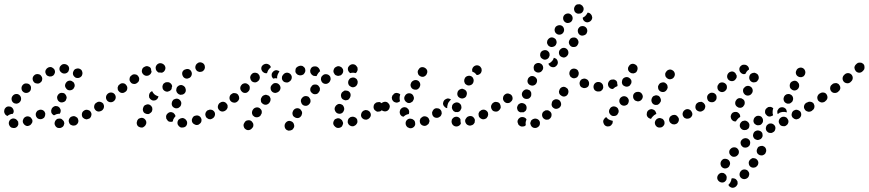

<svg xmlns="http://www.w3.org/2000/svg" viewBox="-25 -583 4122 911"><path d="M269 21Q261 26 252 24Q251 24 250 24Q241 21 237 13Q232 5 235 -4Q236 -8 239 -12Q241 -15 245 -18Q249 -20 253 -20Q258 -21 262 -20Q262 -20 263 -20Q267 -19 270 -16Q274 -13 276 -10Q277 -8 278 -7Q279 -5 279 -3Q279 -2 280 0Q280 2 280 4Q279 6 279 7Q277 17 269 21ZM49 23Q41 26 32 23H31Q23 20 19 11Q15 3 18 -6Q21 -15 30 -19Q38 -23 47 -19H48Q52 -17 55 -14Q58 -11 60 -7Q60 -7 60 -7Q60 -7 61 -7Q61 -7 61 -7Q61 -1 62 4Q62 6 62 7Q61 9 61 10Q58 19 49 23ZM122 7Q125 4 127 0Q129 -4 129 -9Q129 -13 127 -17Q125 -21 122 -24Q119 -28 115 -29Q110 -31 106 -31Q101 -31 97 -29Q88 -25 85 -16Q81 -8 85 1Q87 5 90 8Q93 11 97 13Q101 15 106 15Q110 14 114 13L115 12Q119 11 122 7ZM345 0Q349 -9 345 -18Q344 -22 341 -25Q337 -28 333 -30Q329 -32 325 -32Q320 -32 316 -30H315Q307 -27 303 -18Q299 -10 303 -1Q304 3 307 6Q310 10 315 11Q319 13 323 13Q328 13 332 12Q341 8 345 0ZM408 -34Q411 -43 406 -51Q404 -55 400 -58Q397 -60 392 -61Q388 -63 384 -62Q379 -62 375 -59Q366 -54 364 -45Q362 -36 366 -28Q368 -24 372 -22Q375 -19 380 -18Q384 -16 388 -17Q393 -18 397 -20H398Q406 -25 408 -34ZM186 -27Q188 -31 189 -35Q190 -39 190 -44Q189 -48 187 -52Q182 -60 173 -62Q164 -64 156 -59H155Q151 -57 149 -53Q146 -49 145 -45Q144 -41 145 -36Q145 -32 148 -28Q152 -20 162 -18Q171 -16 179 -21Q183 -23 186 -27ZM-3 -45Q-7 -53 -4 -62V-63Q-3 -67 0 -70Q3 -74 7 -76Q11 -78 16 -78Q20 -78 24 -77Q33 -74 37 -66Q42 -57 39 -48H38Q38 -46 37 -45Q37 -44 36 -43Q28 -43 20 -39Q15 -37 11 -33Q10 -33 10 -33Q10 -33 10 -33Q1 -36 -3 -45ZM218 -54Q217 -58 219 -63Q220 -68 223 -71Q226 -75 230 -77Q233 -79 238 -80Q242 -80 247 -79Q256 -76 260 -68Q265 -60 262 -51V-50Q261 -48 260 -46Q260 -45 258 -43Q255 -43 251 -43Q242 -42 234 -37Q233 -36 231 -36Q228 -37 225 -40Q222 -42 220 -46Q218 -49 218 -54ZM464 -65Q466 -69 467 -73Q468 -77 467 -82Q466 -86 463 -90Q460 -93 457 -96Q453 -98 449 -99Q444 -100 440 -99Q435 -98 432 -95H431Q423 -89 422 -80Q420 -71 426 -63Q431 -56 440 -54Q449 -53 457 -58H458Q461 -61 464 -65ZM30 -111Q31 -102 38 -96Q42 -93 46 -92Q50 -91 55 -91Q59 -92 63 -94Q67 -96 70 -100Q76 -107 75 -117Q74 -126 67 -132Q60 -138 51 -137Q41 -136 35 -128Q29 -121 30 -111ZM247 -114Q249 -105 257 -100Q265 -95 274 -98Q283 -100 288 -108V-109Q290 -113 291 -117Q292 -122 290 -126Q289 -130 286 -134Q284 -137 280 -140Q276 -142 272 -142Q267 -143 263 -142Q258 -141 255 -138Q251 -135 249 -131Q244 -123 247 -114ZM77 -165Q77 -155 83 -149Q90 -142 99 -142Q108 -142 115 -148L116 -149Q122 -155 122 -165Q123 -174 116 -181Q110 -187 100 -187Q91 -188 84 -181Q77 -174 77 -165ZM284 -181Q283 -177 284 -173Q285 -168 288 -165Q290 -161 294 -158Q302 -153 311 -155Q320 -157 325 -164V-165Q328 -169 329 -173Q330 -178 329 -182Q328 -186 326 -190Q323 -194 319 -196Q312 -202 302 -200Q293 -198 288 -190Q285 -186 284 -181ZM130 -213Q129 -203 134 -196Q139 -188 149 -187Q158 -185 165 -190L166 -191Q174 -196 175 -205Q177 -214 171 -222Q166 -230 157 -231Q148 -233 140 -228L139 -227Q132 -222 130 -213ZM322 -228Q325 -220 333 -215Q337 -213 342 -213Q346 -212 350 -214Q355 -215 358 -218Q362 -221 364 -225V-226Q368 -234 365 -243Q363 -252 354 -256Q346 -260 337 -257Q328 -255 324 -246Q319 -237 322 -228ZM197 -258Q194 -255 192 -251Q190 -247 190 -242Q190 -238 192 -234Q193 -230 197 -226Q200 -223 204 -222Q208 -220 212 -220Q217 -220 221 -221L222 -222Q226 -223 229 -226Q232 -229 234 -234Q236 -238 236 -242Q236 -247 234 -251Q233 -255 229 -258Q226 -261 222 -263Q218 -265 214 -265Q209 -265 205 -263H204Q200 -261 197 -258ZM281 -234H280Q271 -234 264 -241Q257 -247 257 -256Q257 -266 264 -272Q270 -279 279 -279H280Q289 -279 296 -273Q303 -267 303 -257Q303 -257 303 -256Q303 -255 303 -255Q301 -250 300 -245Q297 -240 292 -237Q287 -234 281 -234Z M625 8Q628 17 637 20Q641 22 645 22Q650 23 654 21Q658 19 661 16Q665 13 666 9L667 8Q671 0 668 -9Q664 -18 656 -22Q652 -24 647 -24Q643 -24 639 -22Q634 -21 631 -18Q628 -15 626 -11V-9Q622 -1 625 8ZM857 16Q863 9 863 0Q863 -5 861 -9Q859 -13 856 -16Q853 -19 849 -21Q845 -23 840 -23H839Q830 -22 823 -16Q817 -9 817 0Q817 5 819 9Q821 13 824 16Q827 19 831 21Q835 23 840 22H841Q850 22 857 16ZM923 4Q927 1 929 -3Q931 -7 931 -11Q932 -16 930 -20Q927 -29 919 -33Q911 -37 902 -34H901Q897 -33 893 -30Q890 -27 888 -23Q886 -19 885 -14Q885 -10 886 -6Q889 3 898 7Q906 12 915 9H916Q920 7 923 4ZM775 -7Q771 -9 769 -13Q766 -16 764 -20Q763 -24 763 -29Q763 -30 763 -31Q764 -40 772 -46Q779 -52 788 -51Q793 -50 797 -48Q800 -46 803 -42Q805 -40 806 -37Q807 -35 808 -32Q807 -32 807 -31Q801 -24 797 -16Q796 -11 795 -7Q792 -6 790 -5Q787 -5 784 -5Q779 -5 775 -7ZM994 -34Q997 -43 993 -51Q991 -55 987 -58Q984 -61 979 -62Q975 -63 971 -63Q966 -62 962 -60H961Q957 -58 954 -54Q952 -51 950 -47Q949 -42 949 -38Q950 -33 952 -29Q954 -25 957 -23Q961 -20 965 -18Q969 -17 974 -17Q978 -18 982 -20L983 -21Q991 -25 994 -34ZM654 -56Q657 -47 666 -44Q670 -42 674 -42Q679 -41 683 -43Q687 -45 690 -48Q694 -51 696 -55V-56Q698 -60 698 -65Q698 -69 697 -73Q695 -77 692 -81Q689 -84 685 -86Q681 -88 676 -88Q672 -88 668 -86Q664 -85 660 -82Q657 -79 655 -75V-73Q651 -65 654 -56ZM1051 -65Q1053 -69 1054 -73Q1055 -78 1054 -82Q1053 -86 1050 -90Q1045 -98 1036 -99Q1027 -101 1019 -95H1018Q1014 -92 1012 -88Q1010 -85 1009 -80Q1008 -76 1009 -71Q1010 -67 1013 -63Q1018 -56 1027 -54Q1036 -53 1044 -58L1045 -59Q1049 -61 1051 -65ZM465 -66Q468 -70 468 -74Q469 -78 468 -83Q467 -87 465 -91Q459 -98 450 -100Q441 -102 433 -96L432 -95Q428 -93 426 -89Q424 -85 423 -81Q422 -77 423 -72Q424 -68 427 -64Q432 -56 441 -55Q450 -53 458 -59H459Q463 -62 465 -66ZM792 -101Q788 -92 791 -83Q794 -75 803 -71Q807 -69 811 -69Q816 -69 820 -70Q824 -72 827 -75Q831 -78 833 -82V-83Q837 -92 834 -100Q830 -109 822 -113Q818 -115 813 -115Q809 -115 805 -113Q800 -112 797 -109Q794 -106 792 -102ZM524 -119Q525 -128 519 -136Q513 -143 504 -144Q495 -145 487 -139L486 -138Q479 -132 478 -123Q477 -114 483 -106Q489 -99 498 -98Q507 -97 515 -103L516 -104Q523 -110 524 -119ZM682 -129Q682 -124 683 -120Q685 -116 688 -113Q691 -110 695 -108Q699 -106 704 -106Q708 -106 712 -107Q716 -109 720 -112Q723 -115 725 -119V-120Q726 -122 726 -123Q727 -125 727 -126Q725 -127 723 -127Q714 -130 707 -136Q701 -142 697 -150Q697 -150 697 -151Q693 -149 689 -146Q686 -143 684 -139V-138Q682 -133 682 -129ZM811 -153Q811 -157 812 -162Q813 -166 815 -170Q818 -173 822 -176Q830 -181 839 -179Q848 -176 853 -169Q853 -168 854 -166Q858 -158 856 -149Q853 -140 845 -136Q842 -134 838 -134Q834 -133 831 -133Q827 -135 823 -136Q820 -138 818 -140Q816 -142 814 -145Q812 -149 811 -153ZM579 -163Q580 -172 574 -179Q569 -187 559 -188Q550 -189 543 -183L542 -182Q538 -179 536 -176Q534 -172 533 -167Q533 -163 534 -158Q535 -154 538 -151Q544 -143 553 -142Q562 -141 569 -147L571 -148Q578 -153 579 -163ZM779 -151Q775 -149 770 -148H769Q760 -148 753 -154Q746 -160 746 -169Q745 -174 747 -178Q748 -182 751 -186Q754 -189 758 -191Q762 -193 767 -193H768Q777 -194 784 -188Q791 -182 792 -173Q790 -170 790 -167Q789 -163 789 -160Q788 -159 787 -158Q787 -157 786 -156Q783 -153 779 -151ZM635 -204Q637 -213 631 -221Q626 -229 617 -230Q607 -232 600 -226L599 -225Q591 -220 590 -211Q588 -201 594 -194Q599 -186 608 -185Q617 -183 625 -189L626 -190Q634 -195 635 -204ZM840 -240Q838 -231 842 -223Q846 -214 855 -211Q864 -208 872 -213H873Q881 -217 884 -226Q887 -235 883 -243Q879 -252 870 -255Q861 -257 853 -253H852Q843 -249 840 -240ZM691 -258Q689 -262 685 -265Q682 -267 678 -268Q673 -270 669 -269Q664 -268 661 -266L659 -265Q651 -261 649 -252Q646 -243 651 -235Q656 -227 665 -224Q674 -222 682 -226L683 -227Q687 -229 690 -233Q692 -236 694 -241Q694 -242 694 -242Q694 -243 694 -244Q692 -248 692 -253Q691 -256 691 -258ZM714 -257Q712 -266 718 -274Q723 -281 732 -283Q742 -284 749 -279Q751 -278 752 -277Q759 -271 760 -261Q760 -252 754 -245Q752 -242 749 -241Q747 -239 743 -238Q738 -239 733 -239Q731 -239 728 -239Q727 -240 725 -240Q724 -241 723 -242Q715 -248 714 -257ZM903 -271Q900 -262 904 -254Q906 -250 909 -247Q913 -244 917 -243Q921 -241 926 -242Q930 -242 934 -244H935Q939 -246 942 -250Q945 -253 946 -257Q948 -262 947 -266Q947 -271 945 -275Q941 -283 932 -286Q923 -289 915 -285L914 -284Q906 -280 903 -271Z M1370 8Q1368 -1 1360 -6Q1356 -8 1352 -9Q1347 -10 1343 -9Q1339 -8 1335 -5Q1331 -2 1329 2L1328 3Q1324 11 1326 20Q1328 29 1336 34Q1340 36 1344 37Q1349 37 1353 36Q1357 35 1361 33Q1365 30 1367 26L1368 25Q1373 17 1370 8ZM1177 15Q1177 10 1177 6Q1176 1 1173 -2Q1171 -6 1167 -9Q1160 -14 1150 -12Q1141 -11 1136 -3L1135 -1Q1132 3 1131 7Q1130 12 1131 16Q1132 20 1134 24Q1137 28 1140 30Q1148 36 1157 34Q1166 32 1171 25L1173 23Q1176 19 1177 15ZM1582 24Q1573 25 1566 19Q1564 18 1563 16Q1556 10 1556 0Q1557 -9 1563 -16Q1567 -19 1571 -20Q1575 -22 1579 -22Q1584 -22 1588 -20Q1592 -18 1595 -15Q1598 -13 1599 -10Q1601 -7 1602 -3Q1602 -1 1603 1Q1603 5 1601 9Q1600 13 1598 16Q1592 23 1582 24ZM1664 9Q1667 6 1669 2Q1671 -2 1671 -6Q1671 -11 1670 -15Q1666 -24 1658 -27Q1649 -31 1641 -28H1639Q1635 -26 1632 -23Q1628 -20 1627 -16Q1625 -12 1625 -7Q1624 -3 1626 1Q1629 10 1638 14Q1646 18 1655 15L1656 14Q1661 12 1664 9ZM1734 -33Q1736 -42 1731 -50Q1729 -54 1725 -56Q1722 -59 1717 -60Q1713 -61 1709 -61Q1704 -60 1700 -58L1699 -57Q1691 -52 1689 -43Q1686 -34 1691 -26Q1693 -22 1697 -20Q1700 -17 1705 -16Q1709 -15 1713 -15Q1718 -16 1722 -18L1723 -19Q1731 -24 1734 -33ZM1408 -43Q1409 -47 1408 -51Q1407 -56 1404 -59Q1402 -63 1398 -66Q1390 -71 1381 -69Q1372 -67 1367 -59L1366 -58Q1364 -54 1363 -50Q1362 -45 1363 -41Q1364 -36 1366 -33Q1369 -29 1373 -27Q1380 -22 1390 -23Q1399 -25 1404 -33L1405 -34Q1407 -38 1408 -43ZM1217 -47Q1217 -51 1217 -56Q1216 -60 1213 -64Q1211 -67 1207 -70Q1199 -75 1190 -73Q1181 -71 1176 -64L1174 -61Q1172 -58 1171 -53Q1170 -49 1171 -44Q1172 -40 1174 -36Q1177 -33 1181 -30Q1188 -25 1198 -27Q1207 -29 1212 -36L1213 -39Q1216 -42 1217 -47ZM1565 -57Q1561 -65 1564 -74L1565 -75Q1566 -79 1570 -83Q1573 -86 1577 -88Q1581 -90 1585 -90Q1590 -90 1594 -88Q1603 -85 1606 -76Q1610 -68 1607 -59L1606 -58Q1605 -54 1602 -50Q1599 -47 1595 -45Q1593 -45 1591 -44Q1590 -44 1588 -43Q1584 -44 1580 -44Q1579 -44 1578 -44Q1578 -44 1578 -45Q1578 -45 1577 -45Q1569 -48 1565 -57ZM1793 -72Q1795 -81 1790 -89Q1787 -93 1783 -95Q1780 -98 1775 -99Q1771 -99 1767 -98Q1762 -98 1758 -95L1757 -94Q1749 -89 1748 -80Q1746 -71 1751 -63Q1754 -59 1758 -57Q1761 -54 1766 -53Q1770 -53 1775 -54Q1779 -54 1783 -57L1784 -58Q1792 -63 1793 -72ZM1051 -65Q1054 -69 1055 -73Q1055 -78 1055 -82Q1054 -87 1051 -90Q1046 -98 1036 -100Q1027 -101 1020 -96L1019 -95Q1015 -93 1013 -89Q1011 -85 1010 -81Q1009 -77 1010 -72Q1011 -68 1014 -64Q1019 -56 1028 -55Q1037 -53 1045 -59Q1049 -61 1051 -65ZM1448 -99Q1449 -104 1448 -108Q1448 -112 1445 -116Q1443 -120 1440 -123Q1432 -128 1423 -127Q1414 -126 1408 -118L1407 -117Q1404 -113 1403 -109Q1402 -105 1403 -100Q1404 -96 1406 -92Q1408 -88 1412 -85Q1419 -80 1429 -81Q1438 -83 1443 -90L1444 -91Q1447 -95 1448 -99ZM1258 -105Q1259 -109 1259 -114Q1258 -118 1256 -122Q1254 -126 1250 -129Q1246 -131 1242 -132Q1238 -134 1233 -133Q1229 -132 1225 -130Q1221 -128 1218 -124L1217 -122Q1214 -118 1213 -114Q1212 -110 1213 -105Q1213 -101 1215 -97Q1218 -93 1221 -91Q1229 -85 1238 -86Q1247 -88 1253 -95L1254 -97Q1257 -101 1258 -105ZM1110 -117Q1110 -126 1105 -133Q1102 -137 1098 -139Q1094 -141 1089 -141Q1085 -142 1081 -141Q1076 -139 1073 -136H1072Q1065 -130 1064 -121Q1063 -111 1069 -104Q1075 -97 1085 -96Q1094 -95 1101 -101L1102 -102Q1109 -108 1110 -117ZM1594 -123Q1596 -114 1605 -110Q1609 -108 1613 -107Q1618 -107 1622 -108Q1626 -109 1630 -112Q1633 -115 1635 -119L1636 -121Q1640 -129 1638 -138Q1635 -147 1627 -151Q1623 -153 1618 -153Q1614 -154 1609 -153Q1605 -151 1602 -148Q1598 -146 1596 -142L1595 -140Q1591 -132 1594 -123ZM1492 -152Q1493 -156 1493 -161Q1493 -165 1491 -169Q1489 -173 1486 -176Q1479 -183 1469 -182Q1460 -182 1454 -175L1453 -173Q1450 -170 1448 -166Q1447 -162 1447 -157Q1447 -153 1449 -149Q1451 -145 1455 -142Q1462 -135 1471 -136Q1480 -136 1486 -143L1487 -145Q1490 -148 1492 -152ZM1306 -167Q1305 -177 1298 -183Q1292 -189 1282 -189Q1273 -189 1267 -182L1265 -180Q1258 -173 1259 -164Q1259 -155 1266 -148Q1273 -142 1282 -142Q1291 -143 1298 -149L1300 -151Q1306 -158 1306 -167ZM1160 -165Q1161 -175 1154 -181Q1151 -184 1147 -186Q1142 -188 1138 -188Q1134 -188 1129 -186Q1125 -185 1122 -181Q1115 -174 1115 -165Q1115 -156 1122 -149Q1128 -142 1138 -142Q1147 -142 1153 -149L1154 -150Q1160 -156 1160 -165ZM1627 -193Q1626 -189 1628 -185Q1629 -180 1632 -177Q1635 -174 1639 -172Q1647 -167 1656 -170Q1665 -173 1669 -181L1670 -183Q1672 -187 1672 -191Q1673 -196 1671 -200Q1670 -204 1667 -208Q1664 -211 1660 -213Q1652 -217 1643 -214Q1634 -212 1630 -203L1629 -202Q1627 -198 1627 -193ZM1541 -198Q1543 -202 1544 -207Q1544 -211 1543 -215Q1542 -220 1539 -223Q1533 -230 1523 -231Q1514 -232 1507 -226L1506 -225Q1502 -222 1500 -218Q1498 -214 1498 -210Q1497 -205 1499 -201Q1500 -197 1503 -193Q1509 -186 1518 -185Q1527 -184 1534 -190L1536 -191Q1539 -194 1541 -198ZM1356 -204Q1359 -208 1359 -212Q1360 -217 1359 -221Q1358 -225 1355 -229Q1350 -236 1340 -238Q1331 -239 1324 -234L1322 -232Q1318 -229 1316 -225Q1313 -222 1313 -217Q1312 -213 1313 -208Q1314 -204 1317 -200Q1322 -193 1332 -192Q1341 -190 1348 -196L1350 -197Q1354 -200 1356 -204ZM1208 -214Q1208 -223 1203 -229Q1203 -230 1202 -230Q1202 -231 1201 -231Q1201 -231 1201 -232Q1194 -238 1184 -238Q1175 -238 1169 -231L1168 -230Q1162 -223 1162 -214Q1163 -205 1169 -198Q1176 -192 1186 -192Q1195 -193 1201 -200H1202Q1207 -206 1208 -214ZM1271 -210Q1268 -213 1266 -217Q1264 -221 1264 -225V-226Q1263 -235 1270 -242Q1276 -249 1285 -250Q1290 -250 1294 -248Q1298 -247 1301 -244Q1299 -241 1297 -238Q1292 -230 1290 -220Q1290 -216 1290 -211Q1286 -212 1281 -212Q1276 -211 1271 -210ZM1464 -223Q1463 -224 1461 -224Q1459 -225 1458 -226Q1456 -227 1454 -229Q1454 -229 1454 -229Q1451 -232 1449 -236Q1447 -240 1447 -244Q1446 -249 1448 -253Q1449 -257 1452 -261Q1458 -268 1468 -268Q1477 -269 1484 -263Q1486 -261 1488 -259Q1490 -256 1492 -252Q1493 -248 1494 -244Q1493 -244 1493 -244L1491 -243Q1485 -237 1481 -230Q1479 -226 1477 -222Q1477 -222 1476 -222Q1475 -222 1474 -222Q1470 -223 1464 -223ZM1588 -225H1590Q1598 -229 1602 -238Q1605 -246 1602 -255Q1600 -259 1597 -262Q1594 -265 1589 -267Q1585 -269 1581 -269Q1576 -269 1572 -267L1571 -266Q1562 -263 1559 -254Q1555 -245 1559 -237Q1561 -233 1564 -229Q1567 -226 1571 -225Q1575 -223 1580 -223Q1584 -223 1588 -225ZM1416 -231Q1419 -234 1421 -238Q1423 -242 1424 -246Q1424 -251 1423 -255Q1422 -260 1419 -263Q1416 -266 1412 -269Q1408 -271 1404 -271Q1399 -272 1395 -270L1392 -269Q1388 -268 1385 -265Q1381 -263 1379 -259Q1377 -255 1377 -250Q1376 -246 1377 -241Q1380 -233 1388 -228Q1397 -224 1405 -226L1408 -227Q1412 -228 1416 -231ZM1217 -268Q1222 -276 1231 -279Q1240 -282 1248 -278Q1257 -274 1260 -265Q1260 -265 1260 -265Q1260 -264 1260 -264Q1256 -261 1253 -257Q1247 -251 1244 -242Q1243 -239 1242 -236Q1234 -234 1226 -239Q1219 -243 1216 -251Q1213 -260 1217 -268ZM1639 -276Q1648 -280 1656 -277Q1658 -276 1659 -276Q1663 -274 1666 -270Q1669 -267 1671 -263Q1672 -259 1672 -254Q1672 -250 1670 -246Q1669 -243 1667 -240Q1665 -238 1662 -236Q1658 -237 1654 -238Q1645 -239 1637 -236Q1630 -240 1627 -248Q1624 -256 1627 -264Q1631 -272 1639 -276Z M1935 22Q1927 27 1918 25L1916 24Q1912 23 1909 21Q1905 18 1903 14Q1900 10 1900 6Q1899 2 1900 -3Q1902 -12 1910 -17Q1918 -22 1927 -19H1928Q1933 -18 1936 -15Q1940 -13 1942 -9Q1943 -8 1943 -7Q1944 -5 1944 -4Q1945 -1 1945 2Q1945 4 1945 5Q1945 7 1945 8Q1943 17 1935 22ZM2138 17Q2129 16 2123 9Q2122 8 2121 6Q2119 3 2118 -2Q2117 -6 2118 -10Q2118 -15 2121 -19Q2123 -22 2127 -25Q2134 -30 2144 -29Q2153 -27 2158 -20Q2159 -19 2159 -18Q2160 -17 2160 -16Q2160 -13 2160 -9Q2160 -3 2162 2Q2160 5 2159 8Q2157 10 2155 12Q2147 18 2138 17ZM2007 6Q2010 3 2011 -2Q2013 -6 2013 -10Q2012 -15 2010 -19Q2006 -27 1997 -30Q1988 -33 1980 -29L1979 -28Q1975 -26 1972 -23Q1969 -20 1968 -15Q1966 -11 1967 -7Q1967 -2 1969 2Q1973 10 1982 13Q1991 16 1999 12L2000 11Q2004 9 2007 6ZM2222 6Q2225 3 2227 -1Q2228 -5 2228 -10Q2229 -14 2227 -18Q2223 -27 2215 -31Q2206 -34 2198 -31L2196 -30Q2192 -29 2189 -25Q2186 -22 2184 -18Q2182 -14 2182 -10Q2182 -5 2184 -1Q2188 8 2196 11Q2205 15 2213 11H2214Q2219 9 2222 6ZM2286 -26Q2289 -29 2290 -34Q2292 -38 2291 -42Q2291 -47 2289 -51Q2284 -59 2275 -62Q2266 -64 2258 -60L2257 -59Q2253 -57 2250 -54Q2248 -50 2246 -46Q2245 -42 2246 -37Q2246 -33 2248 -29Q2253 -21 2262 -18Q2270 -15 2279 -20H2280Q2284 -22 2286 -26ZM2068 -36Q2070 -40 2071 -44Q2071 -49 2070 -53Q2069 -57 2066 -61Q2063 -65 2059 -67Q2055 -69 2051 -69Q2047 -70 2042 -69Q2038 -68 2034 -65L2033 -64Q2030 -61 2028 -57Q2026 -53 2025 -49Q2025 -45 2026 -40Q2027 -36 2030 -32Q2035 -25 2045 -24Q2054 -23 2061 -29H2062Q2066 -32 2068 -36ZM1872 -46Q1871 -51 1872 -55V-56Q1873 -60 1875 -64Q1878 -68 1881 -70Q1885 -73 1890 -74Q1894 -75 1898 -74Q1903 -73 1906 -71Q1910 -68 1913 -64Q1915 -61 1916 -56Q1917 -52 1916 -48V-46Q1916 -45 1915 -44Q1915 -43 1915 -42Q1906 -41 1898 -36Q1893 -33 1889 -29Q1885 -30 1881 -32Q1878 -34 1875 -38Q1873 -42 1872 -46ZM2127 -56Q2124 -59 2122 -63Q2120 -67 2119 -71Q2119 -75 2120 -80V-81Q2123 -90 2131 -94Q2140 -99 2149 -96Q2153 -95 2156 -92Q2160 -89 2162 -85Q2164 -81 2164 -77Q2165 -72 2164 -68L2163 -67Q2161 -61 2157 -56Q2152 -52 2146 -51Q2141 -52 2136 -51Q2136 -51 2136 -51Q2135 -52 2135 -52Q2131 -53 2127 -56ZM2347 -64Q2350 -68 2350 -73Q2351 -77 2350 -81Q2349 -86 2347 -89Q2341 -97 2332 -99Q2323 -100 2315 -95V-94Q2307 -89 2305 -80Q2304 -71 2309 -63Q2314 -55 2323 -54Q2333 -52 2340 -57L2341 -58Q2345 -61 2347 -64ZM1821 -65Q1823 -69 1824 -74Q1825 -78 1824 -82Q1823 -87 1820 -90Q1815 -98 1806 -100Q1797 -101 1789 -96H1788Q1785 -93 1782 -89Q1780 -85 1779 -81Q1778 -77 1779 -72Q1780 -68 1782 -64Q1788 -57 1797 -55Q1806 -53 1814 -58L1815 -59Q1818 -62 1821 -65ZM2107 -102Q2110 -107 2115 -110Q2112 -113 2109 -114Q2105 -115 2101 -116Q2097 -116 2093 -114Q2088 -112 2085 -109H2084Q2078 -102 2077 -93Q2077 -83 2084 -77Q2086 -74 2090 -72Q2093 -70 2097 -70Q2096 -78 2099 -86V-87Q2101 -96 2107 -102ZM1893 -117Q1893 -113 1895 -108Q1897 -104 1900 -101Q1903 -98 1907 -96Q1911 -94 1916 -94Q1920 -94 1924 -96Q1928 -98 1932 -101Q1935 -104 1936 -108L1937 -109Q1941 -118 1937 -126Q1934 -135 1925 -139Q1916 -142 1908 -139Q1899 -135 1896 -127L1895 -126Q1893 -122 1893 -117ZM1872 -102 1871 -101Q1868 -99 1863 -97Q1859 -96 1855 -96Q1850 -97 1846 -99Q1842 -101 1839 -105Q1837 -108 1835 -112Q1834 -117 1834 -121Q1835 -126 1837 -130Q1839 -133 1843 -136V-137Q1850 -143 1859 -142Q1868 -141 1874 -135V-134Q1871 -127 1871 -118Q1871 -110 1873 -103Q1873 -103 1872 -103Q1872 -102 1872 -102ZM2146 -130Q2149 -122 2158 -118Q2166 -114 2175 -117Q2184 -120 2188 -128V-130Q2192 -138 2189 -147Q2186 -155 2177 -159Q2173 -161 2169 -162Q2164 -162 2160 -160Q2156 -159 2153 -156Q2149 -153 2147 -149V-148Q2143 -139 2146 -130ZM1924 -173Q1927 -164 1935 -160Q1944 -156 1953 -158Q1961 -161 1966 -169V-170Q1971 -179 1968 -188Q1965 -197 1957 -201Q1948 -205 1940 -202Q1931 -199 1926 -191V-190Q1921 -182 1924 -173ZM2178 -204Q2177 -199 2178 -195Q2179 -191 2181 -187Q2184 -183 2188 -181Q2195 -176 2204 -178Q2214 -180 2219 -188V-189Q2222 -192 2222 -197Q2223 -201 2222 -206Q2221 -210 2219 -214Q2216 -217 2213 -220Q2205 -225 2196 -223Q2186 -221 2181 -213V-212Q2178 -208 2178 -204ZM1958 -235Q1960 -226 1968 -222Q1976 -217 1985 -219Q1994 -222 1999 -230V-231Q2004 -239 2002 -248Q1999 -257 1991 -261Q1987 -264 1983 -264Q1979 -265 1974 -264Q1970 -263 1966 -260Q1963 -257 1961 -253L1960 -252Q1955 -244 1958 -235ZM2219 -263 2220 -264Q2225 -271 2235 -273Q2244 -274 2251 -269Q2255 -266 2257 -262Q2260 -259 2260 -254Q2261 -250 2260 -245Q2259 -241 2257 -237L2256 -236Q2253 -232 2247 -229Q2242 -227 2237 -227Q2232 -234 2225 -239Q2221 -241 2216 -243Q2215 -248 2215 -253Q2216 -258 2219 -263Z M2531 17Q2534 14 2536 9Q2537 5 2537 1Q2537 -4 2535 -8Q2531 -16 2522 -19Q2513 -22 2505 -18H2504Q2500 -16 2497 -13Q2494 -10 2493 -5Q2491 -1 2491 3Q2492 8 2494 12Q2498 20 2506 23Q2515 26 2524 22Q2528 20 2531 17ZM2457 17Q2452 18 2448 17Q2444 16 2440 13Q2436 10 2434 7V6Q2432 2 2431 -2Q2430 -7 2431 -11Q2433 -15 2435 -19Q2438 -22 2442 -25Q2450 -29 2459 -27Q2468 -25 2473 -17V-16Q2472 -15 2472 -13Q2468 -4 2469 5Q2469 8 2470 11Q2469 12 2467 13Q2466 14 2465 15Q2461 17 2457 17ZM2592 -37Q2593 -46 2586 -53Q2583 -56 2579 -58Q2575 -60 2571 -60Q2566 -60 2562 -59Q2558 -57 2555 -54H2554Q2547 -47 2547 -38Q2547 -29 2553 -22Q2556 -19 2560 -17Q2564 -15 2569 -15Q2573 -15 2578 -16Q2582 -18 2585 -21Q2592 -28 2592 -37ZM2431 -60Q2427 -69 2429 -77L2430 -78Q2432 -87 2440 -91Q2448 -96 2457 -93Q2466 -91 2471 -83Q2475 -75 2473 -66V-65Q2471 -61 2469 -57Q2466 -54 2462 -52Q2461 -51 2460 -51Q2459 -50 2458 -50Q2452 -51 2446 -50Q2446 -50 2445 -50Q2445 -50 2445 -50Q2445 -50 2445 -50Q2436 -52 2431 -60ZM2347 -65Q2350 -69 2351 -73Q2351 -78 2350 -82Q2349 -86 2347 -90Q2342 -98 2332 -99Q2323 -101 2316 -96L2315 -95Q2311 -93 2309 -89Q2307 -85 2306 -81Q2305 -77 2306 -72Q2307 -68 2310 -64Q2315 -56 2324 -55Q2333 -53 2341 -59Q2345 -61 2347 -65ZM2637 -84Q2638 -89 2637 -93Q2636 -98 2634 -101Q2632 -105 2628 -108Q2620 -113 2611 -112Q2602 -110 2596 -103V-102Q2594 -99 2593 -94Q2592 -90 2592 -85Q2593 -81 2595 -77Q2598 -73 2601 -71Q2605 -68 2609 -67Q2614 -66 2618 -67Q2623 -68 2626 -70Q2630 -72 2633 -76Q2636 -80 2637 -84ZM2407 -113Q2408 -123 2403 -130Q2400 -134 2396 -136Q2392 -138 2388 -139Q2383 -140 2379 -139Q2375 -138 2371 -135Q2363 -129 2362 -120Q2360 -111 2366 -103Q2371 -96 2380 -94Q2390 -93 2397 -98V-99Q2405 -104 2407 -113ZM2453 -127Q2457 -118 2465 -115Q2474 -112 2483 -115Q2491 -119 2495 -128Q2496 -132 2496 -137Q2496 -141 2495 -145Q2493 -149 2490 -153Q2486 -156 2482 -157Q2478 -159 2474 -159Q2469 -159 2465 -157Q2461 -155 2458 -152Q2455 -149 2453 -145V-144Q2449 -136 2453 -127ZM2672 -147Q2673 -151 2671 -155Q2670 -160 2667 -163Q2664 -166 2660 -168Q2652 -173 2643 -170Q2634 -167 2630 -158Q2628 -154 2627 -149Q2627 -145 2628 -141Q2630 -136 2633 -133Q2636 -130 2640 -128Q2648 -123 2657 -126Q2666 -129 2670 -138Q2672 -142 2672 -147ZM2830 -155Q2836 -162 2836 -171Q2836 -180 2830 -187Q2823 -193 2814 -194H2813Q2804 -194 2797 -187Q2791 -180 2791 -171Q2791 -162 2797 -155Q2804 -149 2813 -149H2814Q2823 -148 2830 -155ZM2754 -166Q2745 -163 2737 -168H2736Q2728 -172 2726 -181Q2723 -190 2728 -199Q2732 -207 2741 -209Q2750 -212 2758 -207H2759Q2765 -204 2768 -197Q2771 -191 2770 -184Q2769 -182 2769 -179Q2769 -179 2768 -178Q2768 -177 2768 -176Q2763 -168 2754 -166ZM2479 -191Q2483 -182 2491 -179Q2500 -175 2508 -178Q2517 -181 2521 -190Q2525 -199 2522 -208Q2518 -216 2510 -220Q2501 -224 2492 -221Q2484 -217 2480 -209V-208Q2476 -200 2479 -191ZM2703 -212Q2698 -211 2694 -212Q2690 -213 2686 -216Q2682 -218 2680 -222V-223Q2675 -230 2677 -240Q2679 -249 2686 -254Q2694 -259 2703 -257Q2713 -255 2718 -247V-246Q2722 -240 2721 -233Q2721 -226 2716 -220Q2715 -219 2714 -217Q2713 -217 2712 -216Q2712 -216 2711 -215Q2707 -213 2703 -212ZM2509 -271Q2507 -267 2507 -263Q2507 -258 2508 -254Q2509 -250 2512 -246Q2515 -243 2519 -241Q2528 -237 2537 -240Q2545 -243 2549 -251L2550 -252Q2554 -260 2551 -269Q2548 -278 2539 -282Q2531 -286 2522 -283Q2513 -280 2509 -272ZM2622 -285Q2622 -295 2616 -302Q2614 -305 2610 -306Q2607 -308 2603 -309Q2602 -305 2600 -302V-301Q2596 -294 2589 -288Q2584 -284 2577 -281Q2578 -278 2579 -276Q2580 -274 2582 -272Q2588 -265 2598 -264Q2607 -263 2614 -270Q2621 -276 2622 -285ZM2538 -324Q2537 -320 2539 -316Q2540 -311 2543 -308Q2546 -305 2550 -303Q2558 -298 2567 -301Q2576 -304 2580 -312Q2582 -316 2583 -321Q2583 -325 2582 -330Q2581 -334 2578 -337Q2575 -341 2571 -343Q2563 -347 2554 -344Q2545 -342 2540 -333Q2538 -329 2538 -324ZM2672 -333Q2672 -342 2666 -349Q2659 -356 2650 -356Q2641 -356 2634 -349Q2627 -343 2627 -333Q2627 -324 2633 -317Q2640 -311 2649 -310Q2658 -310 2665 -317Q2672 -324 2672 -333ZM2720 -384Q2719 -393 2712 -400Q2705 -406 2696 -405Q2687 -405 2680 -398V-397Q2674 -390 2674 -381Q2675 -372 2682 -365Q2689 -359 2698 -360Q2708 -360 2714 -367V-368Q2720 -375 2720 -384ZM2571 -385Q2570 -381 2571 -377Q2573 -372 2575 -369Q2578 -365 2582 -363Q2590 -358 2599 -361Q2608 -363 2613 -371V-372Q2618 -380 2615 -389Q2613 -398 2605 -402Q2597 -407 2588 -405Q2579 -402 2574 -394Q2571 -390 2571 -385ZM2761 -442Q2759 -451 2751 -456Q2751 -456 2750 -456Q2750 -457 2750 -457Q2748 -457 2746 -458Q2745 -458 2744 -459Q2737 -460 2730 -458Q2724 -455 2720 -449Q2715 -441 2717 -432Q2719 -422 2727 -417Q2735 -412 2744 -415Q2753 -417 2758 -424V-425Q2763 -433 2761 -442ZM2607 -436Q2609 -427 2617 -422Q2624 -417 2634 -419Q2643 -421 2648 -429Q2653 -437 2651 -446Q2649 -455 2642 -460Q2634 -465 2625 -463Q2616 -461 2610 -454V-453Q2605 -445 2607 -436ZM2647 -494Q2648 -485 2655 -479Q2662 -473 2671 -474Q2681 -475 2687 -482Q2693 -490 2692 -499Q2691 -508 2684 -514Q2677 -520 2668 -519Q2658 -518 2652 -511Q2646 -504 2647 -494ZM2778 -516Q2772 -523 2763 -523Q2762 -522 2762 -521Q2758 -513 2751 -506Q2746 -502 2740 -499Q2740 -490 2746 -484Q2753 -477 2762 -477Q2772 -478 2778 -484Q2785 -491 2785 -500V-501Q2784 -510 2778 -516ZM2701 -550Q2705 -559 2713 -562H2714Q2718 -563 2723 -563Q2727 -563 2731 -561Q2735 -559 2738 -556Q2741 -552 2743 -548Q2746 -539 2742 -531Q2738 -522 2729 -519H2728Q2724 -518 2720 -518Q2715 -518 2711 -520Q2709 -521 2708 -522Q2707 -523 2705 -524Q2704 -526 2702 -528Q2701 -529 2701 -530Q2700 -532 2700 -533Q2697 -542 2701 -550Z M3122 15Q3129 8 3128 -1Q3128 -6 3126 -10Q3124 -14 3121 -17Q3118 -20 3113 -21Q3109 -23 3105 -23H3104Q3094 -22 3088 -15Q3082 -8 3082 1Q3083 5 3084 9Q3086 13 3090 17Q3093 20 3097 21Q3101 23 3106 22H3107Q3116 22 3122 15ZM2839 2Q2842 11 2850 15Q2854 17 2859 17Q2863 17 2867 16Q2872 14 2875 11Q2878 8 2880 4L2881 3Q2882 0 2882 -3Q2883 -7 2882 -10Q2880 -10 2877 -11Q2869 -13 2862 -17Q2856 -21 2852 -27Q2848 -26 2845 -23Q2842 -20 2840 -16L2839 -15Q2835 -7 2839 2ZM3194 -6Q3198 -14 3195 -23Q3193 -27 3190 -30Q3187 -34 3183 -36Q3179 -38 3175 -38Q3170 -38 3166 -37L3165 -36Q3156 -33 3152 -25Q3148 -16 3151 -8Q3153 -3 3156 0Q3159 3 3163 5Q3167 7 3171 7Q3176 8 3180 6H3181Q3190 3 3194 -6ZM3055 -22Q3051 -24 3048 -28Q3045 -31 3044 -36Q3043 -40 3044 -44V-45Q3045 -55 3052 -60Q3060 -66 3069 -65Q3073 -64 3077 -62Q3081 -60 3084 -56Q3086 -53 3087 -50Q3089 -46 3089 -42Q3087 -42 3086 -41Q3078 -37 3072 -30Q3067 -25 3064 -19Q3064 -19 3064 -19Q3063 -19 3063 -19Q3059 -20 3055 -22ZM3259 -35Q3262 -44 3257 -52Q3253 -61 3244 -64Q3236 -67 3227 -63L3226 -62Q3218 -58 3215 -49Q3212 -41 3216 -32Q3218 -28 3221 -25Q3225 -22 3229 -21Q3233 -19 3238 -20Q3242 -20 3246 -22H3247Q3255 -26 3259 -35ZM2910 -51Q2911 -55 2910 -60Q2909 -64 2907 -68Q2904 -72 2901 -74Q2893 -79 2884 -78Q2874 -76 2869 -68V-67Q2866 -64 2865 -59Q2864 -55 2865 -50Q2866 -46 2869 -42Q2871 -39 2875 -36Q2882 -31 2892 -33Q2901 -34 2906 -42V-43Q2909 -46 2910 -51ZM3320 -73Q3321 -82 3316 -90Q3311 -97 3301 -99Q3292 -100 3285 -95H3284Q3276 -89 3275 -80Q3273 -71 3278 -63Q3284 -56 3293 -54Q3302 -52 3310 -58H3311Q3318 -64 3320 -73ZM2958 -100Q2960 -109 2955 -116Q2950 -124 2941 -126Q2932 -128 2924 -123Q2916 -118 2914 -109Q2912 -100 2917 -92Q2922 -84 2931 -82Q2940 -80 2948 -85H2949Q2956 -90 2958 -100ZM3067 -100Q3070 -91 3078 -87Q3083 -85 3087 -85Q3091 -85 3096 -86Q3100 -88 3103 -91Q3106 -94 3108 -98L3109 -99Q3113 -107 3109 -116Q3106 -125 3098 -129Q3094 -130 3089 -131Q3085 -131 3081 -129Q3076 -128 3073 -125Q3070 -122 3068 -118V-117Q3064 -108 3067 -100ZM3019 -110Q3025 -117 3025 -126Q3024 -135 3017 -142Q3010 -148 3001 -147H3000Q2991 -147 2984 -140Q2978 -133 2979 -124Q2979 -119 2981 -115Q2983 -111 2986 -108Q2989 -105 2994 -104Q2998 -102 3002 -102H3003Q3013 -103 3019 -110ZM3097 -172Q3097 -167 3098 -163Q3099 -158 3102 -155Q3105 -151 3109 -149Q3117 -145 3126 -147Q3135 -150 3139 -158L3140 -159Q3142 -163 3143 -167Q3143 -172 3142 -176Q3141 -180 3138 -184Q3135 -187 3131 -190Q3123 -194 3114 -191Q3105 -189 3101 -181L3100 -180Q3098 -176 3097 -172ZM2824 -150Q2828 -152 2831 -155Q2834 -158 2836 -163Q2838 -167 2837 -171Q2837 -181 2831 -187Q2824 -194 2815 -194L2814 -193Q2809 -193 2805 -192Q2801 -190 2798 -187Q2795 -184 2793 -179Q2791 -175 2792 -171Q2792 -161 2798 -155Q2805 -148 2814 -149H2815Q2820 -149 2824 -150ZM2865 -169Q2862 -172 2861 -176Q2858 -185 2862 -193Q2866 -202 2875 -205H2876Q2880 -206 2885 -206Q2889 -206 2893 -204Q2896 -202 2899 -200Q2901 -197 2903 -194Q2903 -187 2905 -180Q2905 -179 2905 -177Q2904 -176 2904 -174Q2895 -171 2888 -165Q2886 -163 2884 -161Q2881 -161 2878 -161Q2875 -162 2872 -163Q2868 -165 2865 -169ZM2926 -195Q2925 -191 2927 -186Q2928 -182 2931 -179Q2934 -176 2939 -174Q2947 -170 2956 -173Q2965 -176 2968 -185H2969Q2973 -194 2970 -203Q2966 -211 2958 -215Q2950 -219 2941 -216Q2932 -213 2928 -205V-204Q2926 -200 2926 -195ZM3131 -232Q3131 -228 3132 -223Q3133 -219 3136 -216Q3139 -212 3143 -210Q3151 -205 3160 -208Q3169 -210 3174 -219Q3179 -228 3176 -237Q3173 -246 3165 -250Q3157 -255 3148 -252Q3139 -249 3135 -241L3134 -240Q3132 -237 3131 -232ZM2956 -249Q2960 -241 2968 -237Q2972 -235 2977 -235Q2981 -234 2985 -236Q2989 -237 2993 -240Q2996 -243 2998 -248Q3002 -257 2999 -266Q2996 -274 2987 -278Q2979 -282 2970 -279Q2962 -276 2958 -267H2957Q2953 -258 2956 -249Z M3444 274Q3445 269 3446 264Q3450 262 3454 263Q3458 263 3462 265Q3466 266 3469 270Q3472 273 3474 277Q3475 281 3475 286Q3475 290 3473 294Q3471 298 3468 301Q3465 304 3461 306H3460Q3451 310 3443 306Q3434 302 3431 294Q3433 292 3435 290Q3441 283 3444 274ZM3421 250Q3419 246 3416 243Q3412 240 3408 238Q3404 237 3399 237Q3390 238 3384 245Q3378 252 3378 261V262Q3379 271 3386 277Q3393 283 3402 283Q3407 283 3411 281Q3415 279 3418 275Q3421 272 3422 268Q3423 263 3423 259V258Q3423 254 3421 250ZM3484 245Q3484 254 3491 261Q3498 267 3507 267Q3517 266 3523 260L3524 259Q3527 256 3528 252Q3530 247 3530 243Q3530 238 3528 234Q3526 230 3523 227Q3516 221 3507 221Q3497 221 3491 228L3490 229Q3484 236 3484 245ZM3438 186Q3435 177 3427 173Q3418 169 3409 171Q3401 174 3396 183Q3392 192 3395 201Q3397 209 3406 214Q3414 218 3423 215Q3432 212 3436 204V203Q3441 195 3438 186ZM3528 194Q3529 203 3537 209Q3545 214 3554 212Q3563 211 3568 203H3569Q3574 195 3573 186Q3571 177 3563 171Q3560 169 3555 168Q3551 167 3547 167Q3542 168 3539 171Q3535 173 3532 177Q3526 185 3528 194ZM3481 138Q3481 129 3474 122Q3468 116 3459 116Q3449 116 3443 122L3442 123Q3435 129 3435 138Q3435 148 3442 154Q3448 161 3457 161Q3467 161 3473 155L3474 154Q3481 148 3481 138ZM3566 138Q3568 147 3576 151Q3580 154 3584 154Q3589 155 3593 154Q3597 153 3601 150Q3605 148 3607 144V143Q3612 135 3610 126Q3608 117 3600 112Q3596 110 3592 109Q3587 109 3583 110Q3579 111 3575 113Q3571 116 3569 120V121Q3564 129 3566 138ZM3534 99Q3536 90 3531 82Q3528 78 3524 76Q3521 73 3516 73Q3512 72 3508 73Q3503 74 3499 76V77Q3491 82 3489 91Q3488 100 3493 108Q3496 112 3499 114Q3503 117 3507 117Q3512 118 3516 117Q3521 116 3524 114L3525 113Q3533 108 3534 99ZM3589 72Q3592 68 3593 64Q3594 60 3593 55Q3593 51 3591 47Q3586 39 3577 37Q3568 34 3560 39H3559Q3551 44 3549 53Q3546 62 3551 70Q3553 74 3556 76Q3560 79 3564 80Q3569 82 3573 81Q3578 80 3581 78H3582Q3586 76 3589 72ZM3653 32Q3656 23 3652 15Q3650 11 3646 8Q3643 5 3639 4Q3634 2 3630 3Q3625 3 3621 5V6Q3612 10 3610 19Q3607 28 3611 36Q3613 40 3617 43Q3620 46 3624 47Q3629 48 3633 48Q3638 48 3642 45Q3651 41 3653 32ZM3519 32Q3523 30 3526 27Q3529 23 3530 19Q3531 15 3531 10Q3530 1 3523 -5Q3516 -11 3507 -11L3506 -10Q3501 -10 3497 -8Q3494 -6 3491 -3Q3488 1 3486 5Q3485 9 3485 14Q3486 23 3493 29Q3500 35 3509 34H3510Q3515 34 3519 32ZM3715 0Q3718 -9 3713 -17Q3711 -21 3708 -24Q3704 -27 3700 -28Q3696 -30 3691 -29Q3687 -29 3683 -27L3682 -26Q3674 -22 3671 -13Q3668 -4 3673 4Q3675 8 3678 11Q3682 14 3686 15Q3690 16 3695 16Q3699 16 3703 14L3704 13Q3712 9 3715 0ZM3591 2Q3594 -1 3595 -6Q3596 -10 3595 -15Q3595 -19 3592 -23Q3588 -31 3579 -33Q3570 -35 3562 -31L3561 -30Q3553 -25 3551 -16Q3548 -7 3553 1Q3555 5 3559 7Q3563 10 3567 11Q3571 12 3576 11Q3580 11 3584 9L3585 8Q3589 6 3591 2ZM3449 -13Q3443 -19 3442 -28V-29Q3442 -34 3444 -38Q3445 -42 3448 -45Q3451 -49 3455 -50Q3459 -52 3464 -52Q3473 -53 3480 -46Q3487 -40 3487 -31V-30Q3487 -29 3487 -29Q3487 -29 3487 -28Q3479 -24 3474 -17Q3469 -12 3467 -7Q3466 -7 3466 -7Q3466 -7 3465 -7Q3456 -6 3449 -13ZM3776 -34Q3778 -43 3774 -51Q3772 -55 3768 -57Q3764 -60 3760 -61Q3756 -63 3751 -62Q3747 -62 3743 -59H3742Q3734 -54 3732 -45Q3729 -36 3734 -28Q3736 -24 3740 -22Q3743 -19 3747 -18Q3752 -16 3756 -17Q3761 -18 3765 -20Q3773 -25 3776 -34ZM3635 -32Q3631 -30 3626 -30Q3622 -30 3618 -32Q3614 -34 3611 -38Q3604 -44 3605 -54Q3605 -63 3612 -69L3613 -70Q3616 -73 3620 -75Q3624 -76 3629 -76Q3633 -76 3637 -74Q3641 -72 3644 -69Q3641 -62 3641 -54Q3640 -45 3643 -37V-36Q3639 -33 3635 -32ZM3663 -52Q3663 -57 3665 -61L3666 -62Q3670 -70 3678 -73Q3687 -76 3696 -72Q3700 -70 3703 -67Q3706 -63 3707 -59Q3708 -57 3708 -54Q3708 -52 3708 -49Q3707 -50 3707 -50Q3698 -53 3689 -52Q3680 -51 3672 -47V-46Q3668 -44 3665 -42Q3665 -42 3665 -43Q3664 -43 3664 -44Q3663 -48 3663 -52ZM3835 -72Q3837 -81 3831 -89Q3829 -93 3825 -95Q3821 -98 3817 -98Q3813 -99 3808 -98Q3804 -97 3800 -95L3799 -94Q3792 -89 3790 -80Q3788 -71 3794 -63Q3796 -59 3800 -57Q3804 -54 3808 -54Q3813 -53 3817 -54Q3821 -55 3825 -57L3826 -58Q3833 -63 3835 -72ZM3318 -65Q3320 -69 3321 -74Q3322 -78 3321 -82Q3320 -87 3317 -90Q3315 -94 3311 -96Q3307 -99 3303 -100Q3298 -100 3294 -99Q3290 -99 3286 -96L3285 -95Q3281 -93 3279 -89Q3277 -85 3276 -81Q3275 -77 3276 -72Q3277 -68 3280 -64Q3285 -56 3294 -55Q3303 -53 3311 -59H3312Q3315 -62 3318 -65ZM3464 -88Q3467 -79 3475 -75Q3478 -72 3483 -72Q3487 -71 3492 -72Q3496 -74 3500 -76Q3503 -79 3505 -83L3506 -84Q3510 -92 3508 -101Q3506 -110 3497 -114Q3494 -117 3489 -117Q3485 -118 3480 -117Q3476 -115 3472 -113Q3469 -110 3467 -106L3466 -105Q3462 -97 3464 -88ZM3694 -106Q3697 -97 3706 -93Q3710 -91 3714 -91Q3719 -91 3723 -92Q3727 -94 3730 -97Q3734 -100 3736 -104V-105Q3740 -113 3737 -122Q3734 -131 3725 -135Q3721 -137 3717 -137Q3712 -137 3708 -136Q3704 -134 3700 -131Q3697 -128 3695 -124V-123Q3691 -115 3694 -106ZM3375 -119Q3376 -129 3370 -136Q3363 -143 3354 -143Q3345 -144 3338 -137H3337Q3334 -134 3332 -130Q3330 -126 3330 -121Q3330 -117 3331 -113Q3333 -108 3335 -105Q3342 -98 3351 -98Q3360 -97 3367 -103L3368 -104Q3375 -110 3375 -119ZM3501 -148Q3503 -139 3511 -133Q3519 -128 3528 -130Q3537 -132 3542 -140L3543 -141Q3548 -149 3546 -158Q3544 -167 3536 -172Q3528 -177 3519 -175Q3510 -173 3505 -165H3504Q3499 -157 3501 -148ZM3424 -171Q3424 -180 3417 -186Q3410 -192 3401 -192Q3391 -192 3385 -185V-184Q3378 -177 3379 -168Q3379 -159 3386 -152Q3393 -146 3402 -146Q3412 -147 3418 -154Q3425 -161 3424 -171ZM3722 -177Q3722 -173 3723 -169Q3725 -164 3728 -161Q3731 -158 3735 -156Q3743 -152 3752 -155Q3761 -159 3765 -167V-168Q3767 -172 3767 -176Q3767 -181 3766 -185Q3764 -189 3761 -192Q3758 -196 3754 -198Q3746 -202 3737 -198Q3728 -195 3724 -187V-186Q3722 -182 3722 -177ZM3535 -200Q3541 -193 3550 -192Q3555 -192 3559 -193Q3563 -194 3567 -197Q3570 -200 3572 -204Q3575 -207 3575 -212Q3575 -213 3575 -213Q3576 -218 3574 -222Q3573 -226 3570 -230Q3567 -233 3563 -235Q3559 -237 3555 -238Q3546 -238 3538 -233Q3531 -227 3530 -217Q3530 -217 3530 -217Q3529 -208 3535 -200ZM3470 -215Q3471 -221 3470 -226Q3466 -231 3464 -237Q3464 -237 3464 -237Q3464 -237 3463 -237Q3457 -244 3447 -244Q3438 -243 3432 -237L3431 -236Q3425 -229 3425 -220Q3425 -211 3432 -204Q3439 -198 3448 -198Q3457 -198 3464 -205V-206Q3468 -210 3470 -215ZM3752 -232Q3755 -223 3764 -219Q3768 -217 3772 -217Q3777 -216 3781 -218Q3785 -219 3789 -222Q3792 -225 3794 -229V-230Q3798 -238 3795 -247Q3792 -256 3784 -260Q3776 -264 3767 -261Q3758 -258 3754 -250V-249Q3749 -241 3752 -232ZM3506 -231H3505Q3495 -232 3489 -239Q3483 -245 3483 -255Q3483 -264 3490 -270Q3497 -277 3506 -276H3507Q3516 -276 3523 -269Q3529 -263 3529 -253Q3526 -252 3524 -250Q3517 -244 3513 -235Q3512 -234 3511 -232Q3510 -232 3508 -232Q3507 -231 3506 -231Z M3836 -66Q3839 -70 3839 -74Q3840 -79 3839 -83Q3838 -87 3836 -91Q3830 -99 3821 -100Q3812 -102 3804 -96L3801 -94Q3797 -91 3795 -88Q3793 -84 3792 -79Q3791 -75 3792 -71Q3793 -66 3796 -63Q3801 -55 3810 -53Q3819 -52 3827 -57L3830 -60Q3834 -62 3836 -66ZM3901 -118Q3902 -127 3897 -135Q3892 -143 3882 -144Q3873 -145 3866 -140L3862 -138Q3855 -132 3853 -123Q3852 -114 3857 -106Q3863 -99 3872 -97Q3881 -96 3889 -101L3892 -104Q3899 -109 3901 -118ZM3962 -163Q3963 -173 3957 -180Q3955 -184 3951 -186Q3947 -188 3943 -189Q3938 -189 3934 -188Q3929 -187 3926 -185L3923 -182Q3915 -177 3914 -167Q3913 -158 3918 -151Q3924 -143 3933 -142Q3942 -141 3950 -146L3953 -149Q3960 -154 3962 -163ZM4021 -211Q4022 -220 4016 -228Q4010 -235 4001 -236Q3992 -237 3984 -231L3981 -228Q3974 -222 3973 -213Q3972 -204 3978 -196Q3984 -189 3994 -188Q4003 -187 4010 -193L4013 -196Q4020 -202 4021 -211ZM4076 -255Q4077 -259 4077 -264Q4077 -268 4076 -272Q4074 -277 4071 -280Q4067 -283 4063 -285Q4059 -286 4055 -286Q4050 -286 4046 -285Q4042 -283 4039 -280L4036 -277Q4029 -270 4029 -261Q4030 -252 4036 -245Q4043 -238 4052 -238Q4061 -238 4068 -245L4071 -248Q4074 -251 4076 -255Z"/></svg>

Font: FRB American Cursive Dotted Extrabold
Style: Bold Italic
Weight: 800
Italic angle: -25°
Version: Version 2.0;Modular Font Editor K font №1